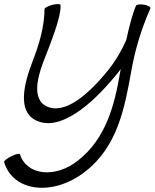

<svg xmlns="http://www.w3.org/2000/svg" viewBox="-32 -568 751 932"><path d="M184 -524C184 -441 159 -355 126 -270C82 -156 54 -29 140 15C255 75 412 -58 529 -201C538 -211 546 -222 554 -233C553 -225 551 -218 550 -211C524 -59 483 104 347 211C238 298 98 285 65 181C63 176 45 179 24 190C3 200 -14 213 -12 219C32 365 228 386 383 264C538 143 573 -44 604 -216C622 -320 652 -424 698 -527C701 -533 688 -541 669 -545C649 -549 631 -546 628 -540C611 -500 595 -439 581 -374C558 -322 529 -272 492 -226C401 -114 283 -7 192 -53C128 -86 145 -179 177 -264C213 -357 265 -484 262 -543C263 -549 245 -550 224 -545C202 -539 184 -530 184 -524Z"/></svg>

Font: Nupuram Light Oblique
Style: Regular
Weight: 300
Designer: Santhosh Thottingal (santhosh.thottingal@gmail.com)
Foundry: SMC
Version: Version 1.000